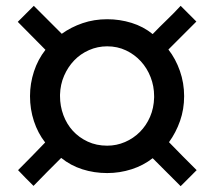

<svg xmlns="http://www.w3.org/2000/svg" viewBox="-20 -692 735 659"><path d="M95 -54Q81 -68 68 -81Q55 -94 42 -108Q65 -131 88.5 -155Q112 -179 135 -203Q110 -235 96.5 -276Q83 -317 83 -362Q83 -405 96.5 -446.5Q110 -488 136 -521Q112 -545 88.5 -569Q65 -593 41 -617Q55 -631 68.5 -644.5Q82 -658 96 -672L192 -576Q224 -599 263.5 -612.5Q303 -626 348 -626Q391 -626 431.5 -613.5Q472 -601 504 -575Q528 -600 552.5 -623.5Q577 -647 600 -672L654 -618L558 -522Q583 -490 597.5 -448.5Q612 -407 612 -362Q612 -317 598 -277Q584 -237 560 -204Q583 -180 607 -156Q631 -132 655 -108Q641 -94 627.5 -80.5Q614 -67 600 -53L504 -149Q472 -124 431.5 -111Q391 -98 348 -98Q303 -98 262.5 -111Q222 -124 190 -150Q166 -126 142 -102Q118 -78 95 -54ZM348 -192Q380 -192 409 -204.5Q438 -217 460 -239Q482 -261 495 -291Q508 -321 509 -357V-362Q509 -396 497 -427Q485 -458 463.5 -481.5Q442 -505 412.5 -519Q383 -533 348 -533Q315 -533 285.5 -520Q256 -507 234.5 -484.5Q213 -462 200 -432Q187 -402 186 -367V-362Q186 -328 197.5 -297Q209 -266 230 -243Q251 -220 281 -206Q311 -192 348 -192Z"/></svg>

Font: Rosa Sans Medium
Style: Italic
Weight: 500
Italic angle: -12°
Designer: Pentagram / MCKL
Foundry: Pentagram / MCKL
Version: Version 1.005;September 16, 2019;FontCreator 11.5.0.2425 64-